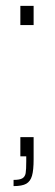

<svg xmlns="http://www.w3.org/2000/svg" viewBox="-20 -530 186 651"><path d="M49 -445V-510H94V-445ZM69 17V0H49V-65H94V10Q94 47 88.5 66Q83 85 69 93Q55 101 26 101V80Q47 80 56 74.5Q65 69 67 57Q69 45 69 17Z"/></svg>

Font: Saira Ultra Condensed Thin
Style: Regular
Weight: 100
Width: 1
Designer: Hector Gatti with collaboration of the Omnibus-Type team
Foundry: Omnibus-Type
Version: Version 1.001; ttfautohint (v1.8)